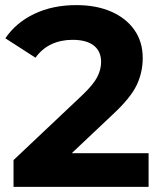

<svg xmlns="http://www.w3.org/2000/svg" viewBox="-20 -732 630 752"><path d="M562 -132V0H33V-105L303 -360Q346 -401 361 -430.5Q376 -460 376 -489Q376 -531 347.5 -553.5Q319 -576 264 -576Q218 -576 181 -558.5Q144 -541 119 -506L1 -582Q42 -643 114 -677.5Q186 -712 279 -712Q357 -712 415.5 -686.5Q474 -661 506.5 -614.5Q539 -568 539 -505Q539 -448 515 -398Q491 -348 422 -284L261 -132Z"/></svg>

Font: mBank
Style: Bold
Weight: 700
Designer: Julieta Ulanovsky
Foundry: Julieta Ulanovsky
Version: Version 7.200